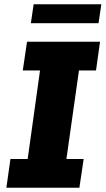

<svg xmlns="http://www.w3.org/2000/svg" viewBox="-20 -882 496 902"><path d="M431 -551H351L292 -135H373L353 0H10L29 -135H110L168 -551H87L107 -686H450ZM456 -862 443 -773H125L138 -862Z"/></svg>

Font: Chivo ExtraBold Italic
Style: Regular
Weight: 800
Italic angle: -8.05°
Designer: Hector Gatti
Foundry: Omnibus-Type
Version: Version 1.007